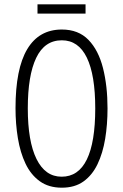

<svg xmlns="http://www.w3.org/2000/svg" viewBox="-20 -861 571 891"><path d="M479 -358Q479 -283 468 -216.5Q457 -150 432.5 -99Q408 -48 367.5 -19Q327 10 267 10Q206 10 164.5 -20Q123 -50 98.5 -101.5Q74 -153 63 -219.5Q52 -286 52 -359Q52 -542 106.5 -633Q161 -724 267 -724Q344 -724 390.5 -676Q437 -628 458 -545Q479 -462 479 -358ZM109 -358Q109 -205 149.5 -123Q190 -41 266 -41Q344 -41 383 -121Q422 -201 422 -358Q422 -513 383 -593.5Q344 -674 267 -674Q187 -674 148 -592.5Q109 -511 109 -358ZM377 -841V-798H154V-841Z"/></svg>

Font: Noto Sans ExtraCondensed Light
Style: Regular
Weight: 300
Width: 2
Designer: Monotype Design Team
Foundry: Monotype Imaging Inc.
Version: Version 2.013; ttfautohint (v1.8.4.7-5d5b)